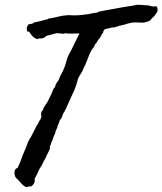

<svg xmlns="http://www.w3.org/2000/svg" viewBox="-20 -754 673 796"><path d="M624 -728.5 629.9 -726.6Q634.8 -718.8 632.8 -708Q632.3 -704.1 626.5 -696.8Q624 -693.4 621.8 -690.7Q619.6 -688 618.2 -685.5Q607.4 -676.8 606 -673.3Q604 -669.4 598.6 -667Q581.1 -660.2 571.3 -660.2Q565.9 -660.2 559.1 -660.4Q552.2 -660.6 543.9 -661.1Q532.2 -661.1 526.9 -660.2Q521.5 -659.2 509.8 -656.2Q507.8 -655.8 506.3 -655.3Q504.9 -654.8 503.9 -654.3Q502.9 -653.8 501.2 -653.3Q499.5 -652.8 497.1 -652.3Q492.7 -650.4 487.8 -650.4Q483.4 -650.4 480.5 -647.5Q475.6 -648.4 474.6 -647.5Q474.1 -647 468.8 -644.5Q461.9 -643.6 459.5 -642.6Q457 -641.6 453.1 -639.6Q450.7 -641.6 445.3 -640.1Q442.9 -639.6 440.4 -638.9Q438 -638.2 435.5 -637.7Q427.7 -635.7 422.4 -634.8Q418 -634.3 412.1 -630.9Q411.1 -627.4 409.2 -625.5Q407.2 -623.5 408.2 -620.1Q401.9 -613.3 398.4 -604.5Q395 -596.2 387.7 -589.8L381.8 -579.6Q378.4 -573.2 374 -570.3Q371.6 -562 367.7 -557.1Q362.8 -551.8 359.4 -545.9Q351.6 -532.7 342.8 -508.3Q334 -483.9 326.2 -470.7Q322.8 -459.5 315.4 -448.7Q308.1 -438 303.7 -428.7Q299.8 -412.1 294.4 -396.7Q289.1 -381.3 282.2 -367.2Q268.6 -338.9 255.9 -308.6Q251 -297.9 249.5 -296.4Q248 -294.9 248 -292Q242.7 -286.6 240.7 -279.8Q238.8 -273.4 235.4 -265.6Q234.9 -263.2 228.5 -256.8Q227.5 -254.4 226.6 -251.7Q225.6 -249 224.6 -246.1Q223.6 -243.2 222.7 -240.5Q221.7 -237.8 220.7 -235.4Q217.8 -231.9 217.8 -227.5Q217.8 -223.6 215.8 -221.7Q210 -210.9 210 -208Q210 -206.1 209 -202.1Q205.1 -194.3 202.6 -188.2Q200.2 -182.1 199.2 -178.2Q196.8 -168.5 192.4 -163.1Q192.4 -157.7 190.4 -154.3Q189.5 -152.3 188.5 -150.4Q187.5 -148.4 186.5 -146.5Q188.5 -138.7 183.6 -129.4Q181.2 -124.5 179 -120.4Q176.8 -116.2 174.8 -112.3Q168.9 -97.2 164.1 -90.3Q160.6 -85.4 158.2 -79.1Q152.3 -65.9 149.9 -63Q146.5 -59.1 143.6 -53.7L134.3 -33.2Q129.4 -22.9 124 -14.6V-6.3Q124 -2.9 123 2Q121.1 6.8 116.7 12.2Q112.3 17.6 109.4 18.6Q99.6 18.6 95.7 20Q92.3 21.5 87.9 21.5Q83 19.5 78.1 15.6Q73.2 11.7 69.3 7.8Q64 1.5 59.1 -3.9Q54.2 -9.3 49.8 -13.2Q40.5 -21.5 40 -35.2Q39.1 -42 42 -48.8Q44.9 -55.7 52.7 -57.6Q64 -80.6 68.8 -95.7Q71.3 -103.5 74.5 -111.3Q77.6 -119.1 81.1 -127Q83 -130.9 84.5 -134.3Q85.9 -137.7 87.9 -142.6Q90.3 -147.9 90.8 -150.9Q91.3 -153.8 93.8 -159.2Q96.7 -167 100.6 -173.8Q104.5 -180.7 109.4 -188.5Q116.7 -201.7 124 -217.3Q129.9 -229.5 139.6 -245.1Q142.1 -252 145 -255.4Q147.9 -258.8 150.4 -265.6Q152.3 -271 150.9 -275.9Q149.4 -279.8 150.4 -285.2Q150.9 -290.5 155.8 -295.4Q160.2 -299.8 160.2 -305.7L169.4 -320.3Q171.9 -323.7 174.1 -327.4Q176.3 -331.1 178.7 -335Q183.1 -342.8 185.1 -348.1Q186.5 -352.1 189.5 -357.4Q193.8 -364.3 194.3 -367.2Q197.3 -375 200.2 -381.8Q203.1 -388.7 208 -393.6Q210 -403.3 214.4 -409.7Q218.8 -416 223.6 -422.9Q227.5 -436 233.9 -446.8Q237.3 -452.1 240 -458Q242.7 -463.9 245.1 -469.7Q250 -480 254.4 -497.1Q258.8 -514.2 263.7 -524.4Q276.4 -547.4 287.1 -569.8Q292.5 -581.1 298.1 -592.5Q303.7 -604 309.6 -615.2Q302.7 -615.2 295.4 -615.2Q288.1 -615.2 280.3 -614.7Q264.6 -613.8 252.9 -616.2Q248 -616.2 246.6 -614.7Q245.1 -613.3 239.3 -614.3Q236.3 -614.3 231.4 -615.2Q226.6 -616.2 222.7 -616.2Q213.4 -617.2 203.6 -613.8Q198.2 -611.8 193.1 -610.6Q188 -609.4 183.6 -608.4Q170.4 -606 168.5 -602.1Q166.5 -598.1 156.2 -595.7Q151.9 -593.8 146 -594.7Q141.1 -595.7 135.7 -591.8Q125 -593.8 116.7 -602.1Q108.4 -610.4 102.5 -620.1Q100.6 -624 96.7 -623Q92.3 -622.1 91.8 -627Q89.8 -634.8 91.8 -642.6Q92.3 -645 94.7 -647.5Q96.7 -649.4 96.7 -652.3Q105 -654.8 110.8 -655.3Q116.7 -655.8 122.1 -661.1Q138.2 -664.1 148.9 -667Q154.3 -668.5 160.9 -670.2Q167.5 -671.9 175.8 -673.8Q185.5 -679.2 186 -678.2Q186.5 -677.7 188.5 -677.7L210.9 -682.6Q223.6 -685.5 237.3 -688.5Q251 -690.4 259.3 -690.9Q267.6 -691.4 283.2 -690.4Q300.8 -689.9 318.4 -691.9L351.6 -696.3Q355 -697.3 357.7 -697.8Q360.4 -698.2 362.3 -698.7L369.1 -700.2Q372.1 -700.7 374.8 -700.9Q377.4 -701.2 379.9 -701.2Q384.8 -701.2 387.7 -705.1Q406.2 -709 421.9 -711.9Q437.5 -714.8 452.1 -717.3Q463.4 -719.2 482.7 -722.9Q502 -726.6 516.6 -728.5Q532.7 -730.5 542 -732.9Q552.2 -735.4 570.3 -733.4Q578.1 -732.4 582 -732.4Q585 -732.4 588.4 -732.2Q591.8 -731.9 595.7 -731.4Q598.1 -731 601.6 -730Q605 -729 608.9 -728Q617.7 -725.6 624 -728.5Z"/></svg>

Font: Fasthand
Style: Regular
Weight: 400
Designer: Danh Hong
Version: Version 8.002; ttfautohint (v1.8.3)